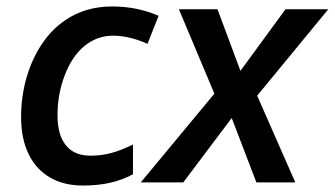

<svg xmlns="http://www.w3.org/2000/svg" viewBox="-20 -570 1046 600"><path d="M45.9 -204.1Q45.9 -267.6 62.5 -325.9Q79.1 -384.3 109.9 -430.9Q140.6 -477.5 183.1 -506.3Q246.1 -549.8 330.1 -549.8Q409.2 -549.8 475.6 -520.5L440.9 -433.1Q383.8 -458.5 333 -458.5Q284.2 -458.5 245.1 -427.2Q206.1 -396 183.1 -336.9Q159.7 -276.9 159.7 -210Q159.7 -143.1 190.4 -110.8Q216.3 -83.5 262.7 -83.5Q296.9 -83.5 327.6 -91.8Q358.4 -100.1 395.5 -118.2V-25.4Q361.8 -7.3 324 1.2Q286.1 9.8 239.3 9.8Q179.2 9.8 135.7 -15.6Q92.3 -41 69.1 -89.1Q45.9 -137.2 45.9 -204.1Z M649.9 -277.3 539.1 -541H659.7L731.4 -348.6L872.1 -541H1005.9L783.7 -271L902.8 0H781.2L704.1 -201.2L552.7 0H419.9Z"/></svg>

Font: Viking Open Sans Light
Style: Bold Italic
Weight: 600
Italic angle: -12°
Foundry: Ascender Corporation
Version: Version 2.000